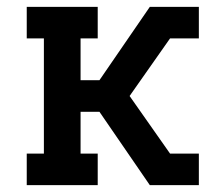

<svg xmlns="http://www.w3.org/2000/svg" viewBox="-20 -540 640 560"><path d="M58 0V-92H108V-428H58V-520H265V-428H215V-306H270L417 -520H560V-428H476L358 -260L476 -92H560V0H417L270 -214H215V-92H265V0Z"/></svg>

Font: Iosevka Etoile Semibold
Style: Regular
Weight: 600
Designer: Belleve Invis
Foundry: Belleve Invis
Version: Version 22.1.2; ttfautohint (v1.8.4)